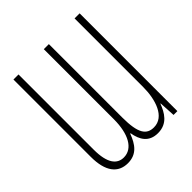

<svg xmlns="http://www.w3.org/2000/svg" viewBox="-197 -848 993 993"><g transform="rotate(-45 300.0 -351.5)"><path d="M171 11C236 11 266 -32 287 -89H290C299 -35 324 11 391 11C461 11 489 -41 507 -88H509L514 1H542V-714H505V-212C505 -121 475 -25 397 -25C344 -25 317 -60 317 -177V-714H280V-202C280 -94 242 -25 177 -25C128 -25 95 -64 95 -164V-714H58V-148C58 -42 99 11 171 11Z"/></g></svg>

Font: Noto Sans Mono ExtraLight
Style: Regular
Weight: 200
Designer: Monotype Design Team
Foundry: Monotype Imaging Inc.
Version: Version 2.014